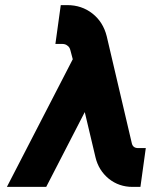

<svg xmlns="http://www.w3.org/2000/svg" viewBox="-20 -732 591 752"><path d="M218 -712 197 -560H222Q236 -560 243 -554Q253 -548 256 -534L265 -500L7 0H161L312 -293L354 -116Q366 -65 406 -32Q446 0 499 0H530L551 -152H521Q500 -152 496 -172L398 -590Q384 -646 342 -679Q300 -712 243 -712Z"/></svg>

Font: Unageo
Style: ExtraBold-Italic
Weight: 800
Designer: Richard Sepsi
Foundry: Richard Sepsi
Version: Version 2.000